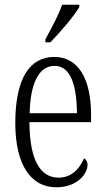

<svg xmlns="http://www.w3.org/2000/svg" viewBox="-20 -786 447 816"><path d="M173 -619V-606H194C238 -651 297 -721 317 -756V-766H244C229 -721 202 -674 173 -619ZM219 10C309 10 352 -48 352 -85C352 -100 345 -109 337 -113C319 -70 285 -31 229 -31C151 -31 106 -106 105 -267H367V-298C367 -454 311 -544 211 -544C105 -544 45 -451 45 -263C45 -89 109 10 219 10ZM307 -305H106C109 -430 144 -506 212 -506C280 -506 306 -424 307 -305Z"/></svg>

Font: Noto Serif Myanmar ExtraCondensed Light
Style: Regular
Weight: 300
Width: 2
Designer: Ben Mitchell and the Monotype Design Team
Foundry: Monotype Imaging Inc.
Version: Version 2.106